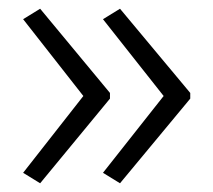

<svg xmlns="http://www.w3.org/2000/svg" viewBox="-20 -492 489 440"><path d="M416 -266 255 -72 216 -96 355 -272 216 -448 255 -472 416 -279ZM232 -266 72 -72 33 -96 171 -272 33 -448 72 -472 232 -279Z"/></svg>

Font: Noto Sans Tamil Light
Style: Regular
Weight: 300
Designer: Jelle Bosma - Monotype Design Team
Foundry: Monotype Imaging Inc.
Version: Version 2.004; ttfautohint (v1.8.4.7-5d5b)